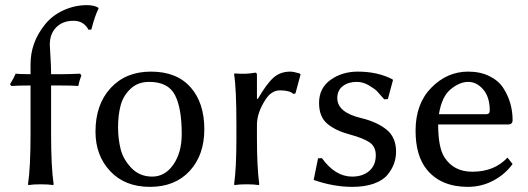

<svg xmlns="http://www.w3.org/2000/svg" viewBox="-20 -718 2058 748"><path d="M99 -429V-468Q99 -552 154 -621Q182 -657 226.5 -677.5Q271 -698 318 -698Q347 -698 363 -688L364 -685Q349 -655 336 -603L325 -602Q306 -637 267 -637Q224 -637 199 -611.5Q174 -586 174 -544Q174 -537 176.5 -497.5Q179 -458 179 -438V-429H222Q250 -429 292 -431L297 -424Q289 -404 285 -383Q265 -385 213 -385H179V-199Q179 -67 189 0L187 3Q169 0 139 0Q109 0 91 3L89 0Q99 -63 99 -199V-385H98Q52 -385 24 -383L19 -390Q33 -412 41 -431Q56 -429 99 -429Z M352 -205Q352 -311 411 -375Q470 -439 568 -439Q668 -439 722 -378.5Q776 -318 776 -214Q776 -114 719 -52Q662 10 564 10Q467 10 409.5 -51Q352 -112 352 -205ZM561 -399Q517 -399 488.5 -372Q460 -345 450 -307.5Q440 -270 440 -222Q440 -177 450 -137Q460 -97 492 -63.5Q524 -30 573 -30Q623 -30 655.5 -77Q688 -124 688 -196Q688 -297 661.5 -348Q635 -399 561 -399Z M981 -334 984 -332Q1019 -392 1045.5 -415.5Q1072 -439 1111 -439Q1123 -439 1147 -432L1151 -428L1131 -354L1123 -352Q1108 -366 1071 -366Q1038 -366 1015 -331Q981 -279 981 -232V-180Q981 -68 990 0L988 3Q970 0 941 0Q912 0 894 3L892 0Q901 -62 901 -180V-235Q901 -373 892 -429L894 -432Q938 -428 975 -435Q981 -435 981 -425Z M1219 -101 1234 -102Q1286 -30 1352 -30Q1393 -30 1418.5 -52Q1444 -74 1444 -113Q1444 -147 1419.5 -163.5Q1395 -180 1343 -194Q1287 -209 1255 -236Q1223 -263 1223 -317Q1223 -375 1268 -407Q1313 -439 1374 -439Q1451 -439 1509 -409L1511 -406L1491 -332L1477 -331Q1458 -353 1449 -362.5Q1440 -372 1417 -385.5Q1394 -399 1370 -399Q1337 -399 1315.5 -382.5Q1294 -366 1294 -336Q1294 -280 1387 -258Q1449 -243 1486 -213Q1523 -183 1523 -127Q1523 -104 1515.5 -82Q1508 -60 1490.5 -38Q1473 -16 1437.5 -3Q1402 10 1353 10Q1279 10 1202 -17Z M1690 -273H1874Q1888 -273 1888 -287Q1888 -340 1862.5 -369.5Q1837 -399 1804 -399Q1771 -399 1736 -370.5Q1701 -342 1690 -273ZM1957 -104 1977 -79Q1948 -39 1902 -14.5Q1856 10 1803 10Q1699 10 1644 -56Q1599 -110 1599 -209Q1599 -314 1660.5 -376.5Q1722 -439 1804 -439Q1851 -439 1886.5 -421.5Q1922 -404 1940.5 -375.5Q1959 -347 1968 -315.5Q1977 -284 1977 -250Q1977 -233 1959 -233H1687Q1687 -144 1711 -106Q1747 -49 1820 -49Q1906 -49 1957 -104Z"/></svg>

Font: Libertinus Sans
Style: Regular
Weight: 400
Designer: Philipp H. Poll
Foundry: Khaled Hosny
Version: Version 6.1